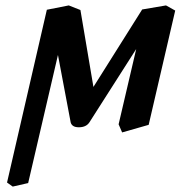

<svg xmlns="http://www.w3.org/2000/svg" viewBox="-20 -466 667 709"><path d="M418 -7 483 -285 310 -14Q298 4 271 4Q246 4 241 -14L194 -263L84 210L27 223L6 208L153 -430L234 -446L277 -429L325 -145Q370 -217 415 -288Q460 -359 505 -431L593 -446L627 -427L529 -5L431 23Z"/></svg>

Font: Libertinus Serif SemiBold
Style: Italic
Weight: 600
Italic angle: -11.5°
Designer: Philipp H. Poll, Khaled Hosny
Foundry: Caleb Maclennan
Version: Version 7.051;RELEASE